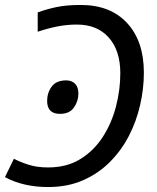

<svg xmlns="http://www.w3.org/2000/svg" viewBox="-27 -744 634 774"><path d="M299 -724Q418 -724 485.5 -651Q553 -578 553 -451Q553 -387 538 -321Q523 -255 492.5 -196Q462 -137 415.5 -90.5Q369 -44 307 -17Q245 10 167 10Q67 10 -7 -30L29 -104Q56 -90 89.5 -79.5Q123 -69 167 -69Q242 -69 296.5 -102.5Q351 -136 387 -191.5Q423 -247 440.5 -314.5Q458 -382 458 -449Q458 -540 411.5 -592.5Q365 -645 283 -645Q242 -645 202.5 -637Q163 -629 125 -616V-694Q164 -708 203.5 -716Q243 -724 299 -724ZM215 -285Q163 -285 163 -337Q163 -370 181.5 -395Q200 -420 240 -420Q262 -420 275.5 -406.5Q289 -393 289 -367Q289 -336 271 -310.5Q253 -285 215 -285Z"/></svg>

Font: BC Sans
Style: Italic
Weight: 400
Italic angle: -12°
Designer: Monotype Design Team
Designer: Province of B.C.
Foundry: Monotype Imaging Inc.
Version: Version 2.000;GOOG;noto-source:20170915:90ef993387c0